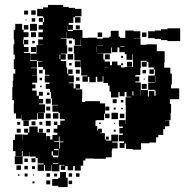

<svg xmlns="http://www.w3.org/2000/svg" viewBox="-20 -742 752 780"><path d="M678 -399H675V-383H708V-339H670V-320H675V-282H673V-254H651V-253H668V-229H650V-217H643V-194H623V-184H614V-163H587V-160H553V-134H519V-137H492V-159H486V-141H466V-161H484V-168H463V-194H479V-200H465V-222H479V-228H463V-254H489V-238H490V-257H491V-315H490V-347H513V-349H494V-368H486V-351H466V-368H461V-346H431V-370H425V-394H419V-405H400V-432H397V-410H375V-430H369V-408H343V-430H337V-410H315V-432H335V-435H310V-464H309V-492H308V-469H284V-493H307V-497H282V-525H280V-557H309V-582H308V-559H284V-582H277V-586H251V-612H250V-587H227V-585H250V-558H253V-524H227V-522H247V-500H227V-494H249V-468H253V-443H257V-460H275V-442H258V-435H280V-407H259V-404H279V-383H287V-400H305V-382H288V-379H314V-343H313V-328H326V-331H386V-322H407V-280H403V-254H374V-253H368V-230H375V-212H378V-219H394V-203H387V-201H406V-175H410V-171H432V-195H460V-167H436V-163H458V-139H436V-131H434V-103H410V-97H362V-98H327V-90H318V-69H308V-49H284V-67H277V-50H255V-67H245V-52H227V-70H242V-72H221V-46H191V-72H189V-48H163V-72H159V-48H133V-74H157V-78H133V-100H125V-106H101V-125H100V-107H72V-128H69V-108H43V-128H33V-174H41V-196H71V-174H72V-195H93V-203H78V-219H94V-204H99V-228H133V-204H138V-219H154V-203H139V-202H167V-175H168V-189H184V-175H193V-194H213V-203H198V-219H213V-234H225V-252H243V-258H223V-283H218V-288H193V-314H216V-316H191V-342H187V-368H183V-381H166V-401H181V-407H162V-435H181V-438H163V-460H155V-470H135V-492H152V-494H130V-467H105V-465H130V-437H111V-436H131V-406H111V-399H124V-383H111V-374H129V-353H138V-340H155V-322H138V-318H163V-284H135V-283H158V-259H134V-282H131V-256H104V-253H68V-275H67V-260H45V-281H36V-321H37V-335H30V-387H32V-415H34V-443H42V-461H36V-501H40V-520H35V-562H38V-581H36V-621H42V-645H70V-621H76V-611H96V-591H76V-581H74V-562H77V-551H96V-531H77V-527H102V-495H129V-498H103V-524H128V-559H155V-560H135V-582H154V-591H136V-611H154V-622H137V-640H154V-653H159V-670H155V-676H131V-706H155V-712H175V-722H237V-714H259V-710H285V-706H311V-676H285V-672H278V-649H259V-641H276V-621H256V-638H255V-616H277V-620H315V-588H338V-589H374V-585H398V-589H424V-593H430V-617H462V-593H468V-588H489V-618H523V-615H550V-587H523V-586H551V-560H575V-562H617V-534H649V-488H647V-467H672V-443H678ZM107 -700H125V-682H107ZM78 -699H94V-683H78ZM307 -672V-650H285V-672ZM138 -653V-669H154V-653ZM123 -668V-654H109V-668ZM88 -663V-659H84V-663ZM102 -645H130V-617H102ZM77 -640H95V-622H77ZM304 -639V-623H288V-639ZM660 -623V-627H712V-575H660V-579H634V-584H609V-587H582V-615H609V-618H634V-623ZM106 -611H126V-591H106ZM377 -610H395V-592H377ZM557 -610H575V-592H557ZM77 -580H95V-562H77ZM260 -565V-577H272V-565ZM111 -566V-576H121V-566ZM398 -556V-557H374V-556ZM487 -552V-554H468V-552ZM370 -531H371V-553H370ZM126 -531H106V-551H126ZM274 -533H258V-549H274ZM400 -525V-526H376V-525H400V-500H405V-492H427V-477H435V-492H457V-477H472V-468H487V-470H520V-522H518V-499H494V-522H487V-530H465V-549H457V-530H435V-549H432V-525ZM255 -522H277V-500H255ZM406 -521H426V-501H406ZM225 -520H222V-502H225ZM472 -515H480V-507H472ZM546 -411H530V-407H552V-376H581V-350H585V-372H607V-353H612V-374H609V-377H582V-405H609V-407H582V-435H609V-460H605V-468H583V-491H576V-495H552V-465H550V-437H530V-431H546ZM496 -491H516V-471H496ZM576 -471H556V-491H576ZM271 -486V-476H261V-486ZM472 -485H480V-477H472ZM420 -470H405V-469H420ZM605 -442H587V-460H605ZM288 -459H304V-443H288ZM139 -458H153V-444H139ZM559 -458H573V-444H559ZM611 -434H610V-408H611ZM303 -428V-414H289V-428ZM141 -426H151V-416H141ZM568 -423V-419H564V-423ZM556 -401H576V-381H556ZM149 -394V-388H143V-394ZM551 -375H550V-354H551ZM522 -354V-371H518V-354ZM138 -369H154V-353H138ZM171 -356V-366H181V-356ZM186 -321H166V-341H186ZM438 -339H454V-323H438ZM471 -336H481V-326H471ZM184 -309V-293H168V-309ZM424 -293H408V-309H424ZM450 -305V-297H442V-305ZM479 -304V-298H473V-304ZM433 -284H459V-258H433ZM195 -282H217V-260H195ZM186 -261H166V-281H186ZM425 -280V-262H407V-280ZM485 -262H467V-280H485ZM75 -252H97V-230H75ZM186 -231H166V-251H186ZM108 -233V-249H124V-233ZM199 -234V-248H213V-234ZM50 -235V-247H62V-235ZM140 -235V-247H152V-235ZM389 -244V-238H383V-244ZM444 -239V-243H448V-239ZM64 -203H48V-219H64ZM183 -218V-204H169V-218ZM450 -207H442V-215H450ZM222 -188H219V-168H200V-165H220V-139H223V-164H238V-167H222ZM410 -187H422V-175H410ZM195 -127H190V-110H195V-103H217V-110H218V-137H200V-132H217V-110H195ZM72 -75H40V-107H72ZM124 -83H108V-99H124ZM93 -84H79V-98H93ZM217 -79H195V-76H217ZM65 -52H47V-70H65ZM93 -54H79V-68H93ZM122 -55H110V-67H122ZM224 -43H248V-20H255V18H217V13H192V-15H217V-20H224ZM169 -24V-38H183V-24ZM273 -24H259V-38H273ZM303 -24H289V-38H303ZM92 -25H80V-37H92ZM200 -25V-37H212V-25ZM59 -28H53V-34H59ZM114 -29V-33H118V-29ZM184 7H168V-9H184ZM273 6H259V-8H273ZM120 3H112V-5H120Z"/></svg>

Font: Rubik-Storm
Style: Regular
Weight: 400
Designer: NaN (generative design), Hubert & Fischer (Rubik source font outlines)
Foundry: NaN, Hubert & Fischer
Version: Version 1.000